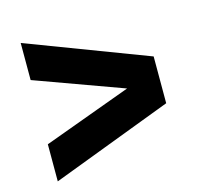

<svg xmlns="http://www.w3.org/2000/svg" viewBox="-80 -715 695 670"><g transform="rotate(-15 267.5 -380.0)"><path d="M49.5 -130V-264L367 -380.5L49.5 -496V-630L485.5 -464.5V-295.5Z"/></g></svg>

Font: Encode Sans Semi Condensed ExtraBold
Style: Regular
Weight: 800
Width: 4
Designer: Multiple Designers
Foundry: Impallari Type
Version: Version 3.000; ttfautohint (v1.8.3) -l 8 -r 50 -G 200 -x 14 